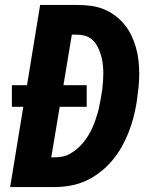

<svg xmlns="http://www.w3.org/2000/svg" viewBox="-20 -755 640 775"><path d="M21 0 74 -324H28V-411H89L142 -735H291Q319 -735 346.5 -731.5Q374 -728 398.5 -718Q423 -708 444 -692.5Q465 -677 481.5 -657Q498 -637 509.5 -613.5Q521 -590 528.5 -564Q536 -538 539 -511Q542 -484 542 -456.5Q542 -429 539 -401Q536 -373 532 -345Q527 -313 519 -282Q511 -251 499 -220.5Q487 -190 470.5 -161Q454 -132 432 -106Q410 -80 382.5 -59Q355 -38 325 -24.5Q295 -11 263 -5.5Q231 0 200 0ZM187 -120H200Q216 -120 232 -123Q248 -126 263 -134.5Q278 -143 291.5 -154.5Q305 -166 316 -179.5Q327 -193 336 -207.5Q345 -222 352 -237.5Q359 -253 364.5 -268.5Q370 -284 374.5 -300Q379 -316 382 -332Q385 -348 388 -364Q391 -380 393 -396Q395 -412 396 -428Q397 -444 397 -459.5Q397 -475 395.5 -490.5Q394 -506 390.5 -521Q387 -536 381.5 -550Q376 -564 368 -576.5Q360 -589 348.5 -598Q337 -607 322 -611Q307 -615 291 -615H270L236 -411H330V-324H221Z"/></svg>

Font: Iosevka SS04 Hv Ex Obl
Style: Regular
Weight: 900
Width: 7
Italic angle: -9°
Monospace: yes
Designer: Belleve Invis
Foundry: Belleve Invis
Version: Version 19.0.0; ttfautohint (v1.8.4)